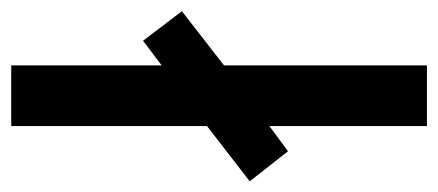

<svg xmlns="http://www.w3.org/2000/svg" viewBox="-268 -556 800 351"><g transform="rotate(90 132.5 -380.0)"><path d="M76 0H187V-358L288 -436L233 -506L187 -472V-760H76V-389L-23 -312L31 -241L76 -275Z"/></g></svg>

Font: Noto Sans Myanmar UI ExtraCondensed SemiBold
Style: Regular
Weight: 600
Width: 2
Designer: Monotype Design Team
Foundry: Monotype Imaging Inc.
Version: Version 2.103